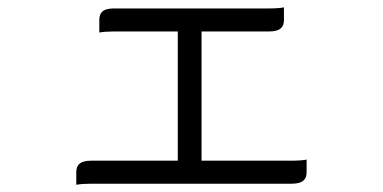

<svg xmlns="http://www.w3.org/2000/svg" viewBox="-20 -498 1040 521"><path d="M462.4 -62H227.5Q203.6 -62 194.3 -52.2Q187 -45.4 187 -30.8V3.4Q202.1 0.5 227.5 0.5H771.5Q795.4 0.5 804.7 -9.3Q812 -16.1 812 -30.8V-64.9Q796.9 -62 771.5 -62H526.9V-412.6H710Q733.9 -412.6 743.2 -422.4Q750.5 -429.2 750.5 -443.8V-478Q735.4 -475.1 710 -475.1H289.1Q266.1 -475.1 256.8 -465.8Q249.5 -458.5 249.5 -443.8V-409.7Q264.6 -412.6 289.1 -412.6H462.4Z"/></svg>

Font: YuPearl-ExtraLight
Style: ExtraLight
Weight: 200
Designer: Max Yao
Foundry: Max-Everyday
Version: Version 1.011; ttfautohint (v1.8.3)